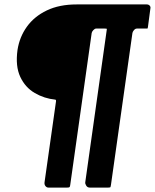

<svg xmlns="http://www.w3.org/2000/svg" viewBox="-20 -762 700 867"><path d="M598 -633Q591 -633 585 -626Q579 -619 578 -613L481 73Q480 80 479 82.5Q478 85 469 85H385Q375 85 369.5 76.5Q364 68 365 61L462 -627Q463 -632 461.5 -632.5Q460 -633 453 -633H414Q408 -633 401.5 -626Q395 -619 394 -613L297 74Q296 81 294 83Q292 85 284 85H198Q191 85 185.5 78.5Q180 72 181 62L233 -305Q233 -310 232.5 -310.5Q232 -311 230 -312Q180 -317 137 -342Q94 -367 71.5 -415Q49 -463 59 -536Q68 -595 101.5 -641.5Q135 -688 191.5 -715Q248 -742 326 -742H643Q651 -742 656 -736.5Q661 -731 659 -723L648 -640Q647 -633 645.5 -633Q644 -633 636 -633Z"/></svg>

Font: Libre Franklin Black
Style: Italic
Weight: 900
Italic angle: -8°
Designer: Pablo Impallari, Rodrigo Fuenzalida, Nhung Nguyen
Foundry: Impallari Type
Version: Version 3.000